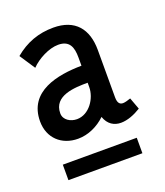

<svg xmlns="http://www.w3.org/2000/svg" viewBox="-93 -796 502 583"><g transform="rotate(-20 157.5 -504.5)"><path d="M305 -410 291 -448C282 -445 273 -442 266 -442C256 -442 249 -448 249 -467V-620C249 -688 215 -730 145 -730C97 -730 56 -715 19 -684L52 -634C73 -656 111 -676 141 -676C178 -676 186 -651 186 -619V-592C108 -591 10 -573 10 -476C10 -422 48 -387 101 -387C134 -387 166 -402 190 -425C199 -399 218 -388 240 -388C261 -388 284 -397 305 -410ZM186 -537V-523C186 -487 158 -444 118 -444C98 -444 76 -456 76 -478C76 -535 144 -537 186 -537ZM30 -329V-279H269V-329Z"/></g></svg>

Font: Rosario
Style: Regular
Weight: 400
Designer: Hector Gatti
Foundry: Omnibus Type
Version: Version 1.100